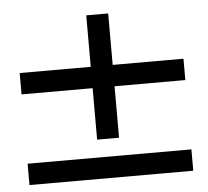

<svg xmlns="http://www.w3.org/2000/svg" viewBox="-45 -674 710 654"><g transform="rotate(-5 310.0 -346.5)"><path d="M273 -201V-626H348V-201ZM30 -377V-450H590V-377ZM30 -140H590V-67H30Z"/></g></svg>

Font: Unbounded Light
Style: Regular
Weight: 300
Designer: Luke Prowse, Jean-Baptiste Morizot, Fátima Lázaro, Florian Runge
Foundry: NaN
Version: Version 1.700